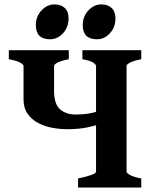

<svg xmlns="http://www.w3.org/2000/svg" viewBox="-20 -840 675 860"><path d="M288.1 -615.2V-574.7Q255.4 -568.4 238.8 -560.1Q222.2 -551.8 222.2 -544.9V-433.1Q222.2 -374 248.8 -350.6Q275.4 -327.1 318.4 -327.1Q357.4 -327.1 387.7 -333.3Q418 -339.4 457 -352.1V-293.5Q420.9 -280.3 378.2 -270.8Q335.4 -261.2 281.2 -261.2Q248.5 -261.2 214.1 -267.6Q179.7 -273.9 150.6 -289.3Q121.6 -304.7 103.5 -330.6Q85.4 -356.4 85.4 -395.5V-544.9Q85.4 -550.8 70.1 -559.6Q54.7 -568.4 19.5 -574.7V-615.2ZM329.6 0V-40.5Q410.2 -57.6 410.2 -70.8V-544.9Q410.2 -550.8 397.5 -559.6Q384.8 -568.4 349.1 -574.7V-615.2H612.8V-574.7Q580.1 -568.4 563.5 -560.1Q546.9 -551.8 546.9 -544.9V-70.8Q546.9 -64.9 562.3 -56.2Q577.6 -47.4 612.8 -40.5V0ZM287.1 -756.8Q287.1 -718.3 262.5 -691.2Q237.8 -664.1 204.1 -664.1Q140.6 -664.1 140.6 -727.5Q140.6 -766.6 166 -793.5Q191.4 -820.3 223.6 -820.3Q252.9 -820.3 270 -804.4Q287.1 -788.6 287.1 -756.8ZM497.1 -756.8Q497.1 -718.3 472.4 -691.2Q447.8 -664.1 414.1 -664.1Q350.6 -664.1 350.6 -727.5Q350.6 -766.6 376 -793.5Q401.4 -820.3 433.6 -820.3Q462.9 -820.3 480 -804.4Q497.1 -788.6 497.1 -756.8Z"/></svg>

Font: Gentium Book Plus
Style: Bold
Weight: 700
Designer: Victor Gaultney, Annie Olsen, Iska Routamaa, Becca Hirsbrunner
Foundry: SIL International
Version: Version 6.101